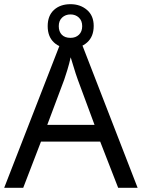

<svg xmlns="http://www.w3.org/2000/svg" viewBox="-20 -898 679 918"><path d="M545 0 459 -221H176L91 0H0L279 -717H360L638 0ZM352 -517Q349 -525 342 -546Q335 -567 328.5 -589.5Q322 -612 318 -624Q311 -593 302 -563.5Q293 -534 287 -517L206 -301H432ZM317 -667Q268 -667 238 -695Q208 -723 208 -773Q208 -823 238 -850.5Q268 -878 317 -878Q364 -878 396 -850.5Q428 -823 428 -774Q428 -723 396.5 -695Q365 -667 317 -667ZM317 -717Q342 -717 357.5 -732Q373 -747 373 -773Q373 -799 357 -814Q341 -829 317 -829Q293 -829 277 -814Q261 -799 261 -773Q261 -747 275.5 -732Q290 -717 317 -717Z"/></svg>

Font: Noto Sans Sogdian
Style: Regular
Weight: 400
Designer: Monotype Design Team
Foundry: Monotype Imaging Inc.
Version: Version 2.002; ttfautohint (v1.8.4.7-5d5b)